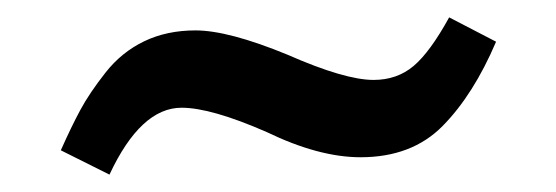

<svg xmlns="http://www.w3.org/2000/svg" viewBox="-20 -359 640 221"><path d="M50 -186Q62 -213 72.5 -232.5Q83 -252 101.5 -275.5Q120 -299 146 -311.5Q172 -324 205 -324Q243 -324 311 -296Q377 -267 410 -267Q437 -267 456 -283Q475 -299 497 -339L551 -311Q525 -250 489.5 -214Q454 -178 395 -178Q347 -178 287 -207Q223 -235 189 -235Q142 -235 106 -158Z"/></svg>

Font: Heuristica
Style: Bold
Weight: 700
Version: Version 1.0.2